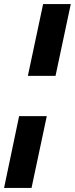

<svg xmlns="http://www.w3.org/2000/svg" viewBox="-63 -763 368 944"><path d="M74 -390 149 -743H285L210 -390ZM-43 161 31 -192H167L92 161Z"/></svg>

Font: Saira Condensed Black
Style: Italic
Weight: 900
Width: 3
Italic angle: -12°
Designer: Hector Gatti with collaboration of the Omnibus-Type team
Foundry: Omnibus-Type
Version: Version 1.101